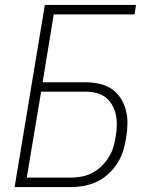

<svg xmlns="http://www.w3.org/2000/svg" viewBox="-20 -755 640 775"><path d="M39 0 161 -735H529L523 -697H197L152 -423H324Q353 -423 380.5 -417Q408 -411 430 -396.5Q452 -382 466.5 -359.5Q481 -337 488 -310.5Q495 -284 494.5 -255.5Q494 -227 489 -198Q485 -172 477 -146Q469 -120 454 -96.5Q439 -73 418 -53.5Q397 -34 372 -22Q347 -10 320.5 -5Q294 0 268 0ZM88 -38H268Q289 -38 311 -42.5Q333 -47 353 -57.5Q373 -68 390 -84.5Q407 -101 419 -120.5Q431 -140 437.5 -161.5Q444 -183 447 -204Q451 -226 451.5 -248.5Q452 -271 447.5 -292Q443 -313 432.5 -331.5Q422 -350 405.5 -362.5Q389 -375 368 -380Q347 -385 324 -385H146Z"/></svg>

Font: Iosevka SS04 XLt Ex
Style: Italic
Weight: 200
Width: 7
Italic angle: -9°
Monospace: yes
Designer: Belleve Invis
Foundry: Belleve Invis
Version: Version 19.0.0; ttfautohint (v1.8.4)